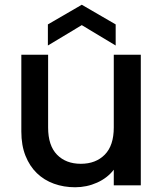

<svg xmlns="http://www.w3.org/2000/svg" viewBox="-20 -782 689 810"><path d="M574 0H460V-66Q433 -31 389.5 -11.5Q346 8 297 8Q249 8 207.5 -7Q166 -22 135.5 -51.5Q105 -81 87.5 -125Q70 -169 70 -227V-551H183V-244Q183 -168 220.5 -129.5Q258 -91 321 -91Q384 -91 422 -129.5Q460 -168 460 -244V-551H574ZM468 -590 325 -676 182 -590V-679L325 -762L468 -679Z"/></svg>

Font: SVN-Poppins Medium
Style: Regular
Weight: 500
Designer: Ninad Kale (Devanagari), Jonny Pinhorn (Latin)
Foundry: Indian Type Foundry
Version: Version 3.002 2017; ttfautohint (v1.8.3)